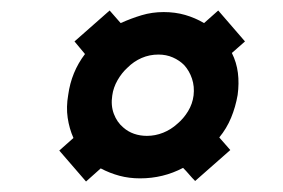

<svg xmlns="http://www.w3.org/2000/svg" viewBox="-20 -542 540 366"><path d="M194 -360Q196 -375 204 -389Q212 -403 223 -413Q235 -425 250 -431.5Q265 -438 282 -438Q297 -438 309.5 -432.5Q322 -427 331 -418Q341 -407 346 -392Q351 -377 349 -360Q347 -344 338.5 -330Q330 -316 318 -306Q306 -295 291 -289Q276 -283 260 -283Q247 -283 235.5 -287Q224 -291 215 -299Q203 -309 197 -325Q191 -341 194 -360ZM110 -361Q106 -338 109 -317.5Q112 -297 120 -279L93 -255L144 -196L172 -221Q189 -212 207.5 -207Q226 -202 247 -202Q269 -202 289.5 -207Q310 -212 329 -222Q335 -216 340.5 -209.5Q346 -203 352 -197L419 -256L398 -280Q412 -297 420.5 -317.5Q429 -338 433 -361Q436 -383 433.5 -403Q431 -423 422 -441L447 -463L396 -522L369 -498Q352 -508 333 -513.5Q314 -519 292 -519Q270 -519 250 -513Q230 -507 210 -498L189 -522L122 -463Q127 -457 132 -451Q137 -445 142 -439Q129 -422 121 -402.5Q113 -383 110 -361Z"/></svg>

Font: Josefin Slab Thin
Style: Italic
Weight: 100
Italic angle: -12°
Designer: Santiago Orozco
Foundry: Typemade
Version: Version 2.000